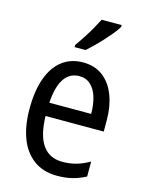

<svg xmlns="http://www.w3.org/2000/svg" viewBox="-117 -837 696 918"><g transform="rotate(15 231.0 -378.0)"><path d="M238 -546Q297 -546 337 -515Q377 -484 397.5 -430Q418 -376 418 -308V-252H130Q132 -157 165.5 -109Q199 -61 264 -61Q300 -61 332 -70Q364 -79 397 -98V-24Q365 -7 331.5 1.5Q298 10 257 10Q187 10 140 -25Q93 -60 70 -121.5Q47 -183 47 -265Q47 -355 69.5 -417.5Q92 -480 135 -513Q178 -546 238 -546ZM238 -478Q190 -478 163 -438Q136 -398 131 -318H338Q338 -363 327.5 -399Q317 -435 294.5 -456.5Q272 -478 238 -478ZM369 -757Q360 -741 343.5 -721Q327 -701 307.5 -679.5Q288 -658 268.5 -639Q249 -620 233 -606H179V-617Q197 -642 213.5 -667.5Q230 -693 244.5 -718.5Q259 -744 270 -766H369Z"/></g></svg>

Font: Noto Sans Khmer Condensed
Style: Regular
Weight: 400
Width: 3
Designer: Danh Hong and the Monotype Design Team
Foundry: Monotype Imaging Inc.
Version: Version 2.004